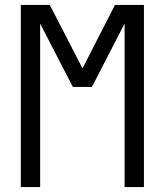

<svg xmlns="http://www.w3.org/2000/svg" viewBox="-20 -755 665 775"><path d="M64 0V-735H181L313 -479L444 -735H561V0H483V-660L351 -404H274L142 -660V0Z"/></svg>

Font: Zed Sans
Style: Regular
Weight: 400
Designer: Belleve Invis
Foundry: Belleve Invis
Version: Version 1.0.0; ttfautohint (v1.8.4)